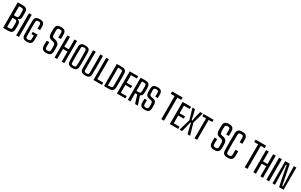

<svg xmlns="http://www.w3.org/2000/svg" viewBox="366 -3009 8186 5220"><g transform="rotate(30 4459.5 -399.5)"><path d="M59.9 0V-800H213.7Q295.9 -800 332.7 -768.3Q369.4 -736.5 369.8 -663Q370.2 -615.6 370.4 -581.4Q370.6 -547.1 369.2 -513.8Q366.9 -470.5 350.5 -445.4Q334.1 -420.3 297.1 -410.4V-394.8Q335.6 -384.2 352.9 -359Q370.2 -333.8 372.2 -290Q374 -248.1 373.6 -213.6Q373.2 -179.1 372.2 -137.4Q369.7 -64 333.6 -32Q297.4 0 216.1 0ZM144.4 -77.2H216.1Q255.5 -77.2 271.3 -91.1Q287 -105.1 287.8 -138.2Q289 -178.7 289 -212.8Q289 -246.8 287.8 -287Q287 -330.9 271.8 -347.7Q256.5 -364.4 218.4 -364.4H144.4ZM144.4 -441.6H220.8Q255.9 -441.6 270.3 -458.8Q284.6 -476 285.4 -515.5Q286.6 -556.2 286.4 -590.9Q286.2 -625.6 285.4 -666.3Q285 -697.9 269.1 -711Q253.1 -724 213.7 -724H144.4Z M471.9 0V-696H557.2V0Z M810.6 6.6Q756.4 6.6 722.8 -6.5Q689.1 -19.7 673.4 -48.8Q657.8 -78 656.1 -126.1Q653.9 -206.8 653.3 -285.9Q652.6 -365.1 653.5 -436.8Q654.4 -508.5 656.1 -566.5Q657.9 -616.5 674 -646.4Q690.2 -676.2 723.5 -689.4Q756.7 -702.6 809.8 -702.6Q883.9 -702.6 921 -673.3Q958.1 -644 962.2 -572.3Q963.7 -541 963.8 -510.3Q963.8 -479.5 962.4 -448.7H880.6Q882.1 -465 882.6 -489.7Q883.1 -514.5 882.6 -540.2Q882.1 -565.8 880.6 -583.6Q879.1 -609.8 861.7 -623Q844.2 -636.1 809.8 -636.1Q772.5 -636.1 755.5 -622.9Q738.4 -609.6 737.3 -582.2Q735.5 -539.7 734.7 -483.7Q733.8 -427.8 733.8 -365Q733.8 -302.2 734.7 -237.7Q735.5 -173.3 737.3 -113Q738.4 -86.4 755.6 -73.3Q772.8 -60.3 810.6 -60.3Q845.7 -60.3 865.4 -72.7Q885 -85.1 886.2 -112.2Q887.6 -136.7 887.8 -172.1Q888 -207.5 887 -236.9H812.5V-307.3H966.2Q967.3 -283.7 967.5 -254.7Q967.7 -225.6 967.2 -193.3Q966.6 -161 965.6 -126.7Q963 -54.6 926.6 -24Q890.2 6.6 810.6 6.6Z M1420.6 7.2Q1337.5 7.2 1300.7 -26Q1263.9 -59.2 1261 -135.8Q1260.5 -163.3 1260.3 -187.7Q1260.1 -212.1 1260.7 -236.9Q1261.3 -261.7 1262.7 -290.1H1343.6Q1341.6 -246.4 1341.3 -205.9Q1341 -165.5 1343.6 -124.4Q1345.3 -91.6 1362.7 -78.4Q1380.1 -65.1 1420.2 -65.1Q1458.4 -65.1 1475.2 -78.4Q1492 -91.6 1494.2 -124.4Q1496.2 -145.8 1496.5 -170.3Q1496.9 -194.8 1496.1 -219.3Q1495.4 -243.8 1494.2 -265.2Q1493 -304.1 1478 -323.8Q1463 -343.4 1429.8 -352L1371.2 -365.9Q1329.4 -376.3 1305.5 -395.8Q1281.6 -415.4 1271.2 -448.4Q1260.9 -481.4 1259.4 -531.4Q1258.9 -563 1259.3 -596.9Q1259.7 -630.8 1260.2 -665.6Q1261.6 -716.5 1278.2 -747.6Q1294.7 -778.6 1329.6 -792.9Q1364.4 -807.2 1420.2 -807.2Q1500.8 -807.2 1537 -774.3Q1573.1 -741.3 1575.6 -664.8Q1576.6 -634.2 1576.3 -597.4Q1575.9 -560.7 1574.8 -521.1H1492.8Q1494.3 -565.9 1494.6 -603.2Q1494.9 -640.5 1493.4 -676.2Q1492.1 -708.9 1475.4 -722.1Q1458.6 -735.3 1419.4 -735.3Q1380.8 -735.3 1363.8 -722.1Q1346.8 -708.9 1344.6 -676.2Q1342.4 -638.7 1342.6 -604Q1342.8 -569.2 1344.6 -531.4Q1345.9 -490 1356.9 -470Q1367.8 -450.1 1394.8 -443.4L1449.6 -431.2Q1497 -420.4 1524.8 -400.3Q1552.6 -380.2 1565.1 -347.2Q1577.6 -314.3 1579.2 -265.2Q1580.1 -244.9 1580.1 -222.5Q1580.1 -200.1 1579.8 -177.8Q1579.5 -155.6 1578.6 -135.8Q1575.7 -59.2 1539.2 -26Q1502.7 7.2 1420.6 7.2Z M1676.9 0V-696H1758.5V-387.2H1899.8V-696H1981.4V0H1899.8V-316.4H1758.5V0Z M2235.7 6.6Q2154 6.6 2118.1 -23.8Q2082.2 -54.1 2080.7 -124.9Q2078.8 -194.2 2078.1 -251.3Q2077.4 -308.4 2077.4 -359.8Q2077.4 -411.1 2078.4 -462.5Q2079.3 -513.9 2080.7 -571.7Q2082.2 -641.6 2118.1 -672.1Q2154 -702.6 2235.7 -702.6Q2317.9 -702.6 2353.1 -672Q2388.4 -641.5 2390.3 -571.1Q2391.8 -512.4 2392.3 -465.4Q2392.9 -418.4 2392.9 -377.9Q2393 -337.4 2392.7 -298.7Q2392.5 -259.9 2391.9 -218Q2391.3 -176.1 2390.3 -125.5Q2388.4 -54.6 2353.7 -24Q2319.1 6.6 2235.7 6.6ZM2235.7 -60.3Q2273.1 -60.3 2290.5 -72Q2308 -83.8 2308.5 -110.8Q2311.1 -188.1 2311.9 -249.6Q2312.7 -311.1 2312.6 -364.8Q2312.6 -418.6 2311.3 -471.4Q2310.1 -524.3 2308.5 -584.6Q2308 -612.2 2290.7 -624.2Q2273.4 -636.1 2235.7 -636.1Q2198.7 -636.1 2181.3 -624.8Q2163.9 -613.4 2162.9 -586.8Q2160.3 -513.3 2159.1 -455.2Q2157.8 -397 2158.1 -344.5Q2158.3 -292 2159.4 -236Q2160.5 -180 2162.5 -110.8Q2163.5 -84.6 2180.7 -72.4Q2197.9 -60.3 2235.7 -60.3Z M2639.7 6.6Q2559.4 6.6 2523.3 -23.6Q2487.3 -53.7 2485.9 -124.9Q2484.9 -177.8 2484.4 -244Q2483.9 -310.3 2483.9 -385.3Q2483.9 -460.4 2484.4 -539.3Q2484.9 -618.1 2485.9 -696H2568.2Q2566.9 -609.2 2566.2 -508.6Q2565.5 -408.1 2565.9 -305.7Q2566.2 -203.4 2567.2 -110.8Q2567.2 -84.7 2586 -72.5Q2604.8 -60.3 2639.7 -60.3Q2675.1 -60.3 2693.6 -72.2Q2712.1 -84.2 2712.1 -111.2Q2713.1 -185.9 2713.6 -257.9Q2714.1 -330 2714.2 -401.6Q2714.2 -473.2 2713.7 -546.2Q2713.2 -619.3 2712.1 -696H2793.3Q2794.8 -634.6 2795.3 -560.4Q2795.8 -486.3 2795.6 -408.5Q2795.4 -330.6 2794.9 -257.3Q2794.3 -184.1 2793.3 -124.7Q2792.1 -53.3 2756 -23.4Q2719.8 6.6 2639.7 6.6Z M2896.9 0V-696H2978.8V-71.1H3163.3V0Z M3228.9 0V-696H3379.7Q3459.5 -696 3497.1 -664.7Q3534.7 -633.3 3535.9 -561.3Q3537.3 -500 3537.8 -430.5Q3538.3 -361 3537.8 -286.5Q3537.4 -212.1 3535.9 -136.1Q3535.2 -83.1 3516 -53.5Q3496.8 -23.8 3462 -11.9Q3427.3 0 3378.9 0ZM3310.8 -71.1H3378.9Q3416.5 -71.1 3434.6 -84.5Q3452.8 -97.8 3453.3 -127.5Q3454.9 -179.3 3455.4 -236.4Q3456 -293.5 3455.8 -352.1Q3455.6 -410.7 3455 -466.6Q3454.4 -522.5 3453.3 -571.5Q3452.8 -600.1 3433.3 -612.7Q3413.9 -625.3 3379.7 -625.3H3310.8Z M3633.9 0V-696H3899.7V-625.3H3715.8V-387.2H3888.3V-316.4H3715.8V-71.1H3899.7V0Z M3976.9 0V-696H4119.5Q4140.5 -696 4166 -693.5Q4191.4 -691.1 4215 -679.7Q4238.6 -668.3 4255 -641.8Q4271.4 -615.2 4274.3 -566.5Q4275.3 -551.3 4275.9 -529.8Q4276.6 -508.4 4276.6 -483.5Q4276.6 -458.6 4276.1 -433.5Q4275.7 -408.3 4274.3 -385.3Q4271.1 -332.4 4250.5 -306.2Q4229.8 -280.1 4202.2 -269.3L4291.3 0H4203.8L4124.2 -256.2H4058.5V0ZM4058.5 -327.6H4119.1Q4137.4 -327.6 4153.3 -331.3Q4169.2 -335 4179.8 -347.1Q4190.4 -359.3 4192.7 -383.5Q4194.2 -398.3 4194.7 -424.3Q4195.2 -450.3 4195.2 -478.9Q4195.2 -507.5 4194.4 -532.4Q4193.7 -557.2 4192.7 -569.7Q4190.5 -593.3 4180.3 -605.2Q4170.1 -617.1 4154.4 -621.2Q4138.7 -625.3 4119.5 -625.3H4058.5Z M4507.6 6.6Q4452.2 6.6 4419 -7.5Q4385.7 -21.6 4370.2 -51.1Q4354.7 -80.7 4352.5 -127.3Q4351.6 -155.2 4351.5 -189.7Q4351.4 -224.2 4354.9 -253.7H4432.5Q4430.9 -229.9 4430.3 -204.6Q4429.8 -179.3 4430.5 -155.7Q4431.3 -132.1 4432.5 -112.4Q4434.2 -85 4452.6 -72.6Q4470.9 -60.3 4507.2 -60.3Q4545.1 -60.3 4561.2 -73.1Q4577.3 -85.9 4579.2 -113.2Q4581.7 -141.7 4581.5 -165.8Q4581.3 -189.9 4579.2 -229.8Q4577.6 -263.6 4566 -281Q4554.3 -298.4 4525 -304.8L4463.3 -318.1Q4419.2 -327.6 4395.4 -346.1Q4371.5 -364.5 4361.9 -393.5Q4352.4 -422.5 4350.9 -463.2Q4350.4 -486.7 4350.8 -515.2Q4351.2 -543.8 4351.7 -570.9Q4353.1 -618.1 4368.6 -647Q4384.1 -675.9 4418 -689.3Q4451.8 -702.6 4507.2 -702.6Q4583.8 -702.6 4619.2 -672.4Q4654.6 -642.2 4658 -570.5Q4658.5 -561.2 4658.5 -539.3Q4658.4 -517.3 4658.1 -492.3Q4657.7 -467.2 4657.2 -448.7H4577.8Q4579.3 -475.6 4579.8 -496.5Q4580.2 -517.4 4579.7 -537.9Q4579.2 -558.5 4577.8 -584.4Q4576.9 -611.4 4559.4 -623.8Q4541.8 -636.1 4506.4 -636.1Q4467.6 -636.1 4451.6 -622.6Q4435.7 -609.1 4433.5 -584.4Q4431.3 -561.4 4431.4 -527.6Q4431.5 -493.9 4433.5 -462.4Q4435.2 -430.4 4446.3 -412.8Q4457.4 -395.2 4489.9 -388.8L4547.4 -377.4Q4590.7 -368.9 4614.9 -350.9Q4639.1 -333 4649.5 -303.6Q4659.8 -274.1 4661.6 -230.2Q4662.5 -204.8 4662.5 -191Q4662.5 -177.2 4662.3 -163.1Q4662 -149 4661 -122.5Q4659.3 -76.4 4642.3 -47.8Q4625.2 -19.3 4592.1 -6.3Q4559 6.6 4507.6 6.6Z M5027.5 0V-724H4904.5V-800H5234.5V-724H5111.9V0Z M5294.4 0V-696H5560.2V-625.3H5376.3V-387.2H5548.8V-316.4H5376.3V-71.1H5560.2V0Z M5599.2 0 5703.4 -357 5603.4 -696H5683.4L5724.3 -532.4L5754.6 -388.8H5775.8L5806.2 -532.4L5846.2 -696H5926.2L5829.5 -354.4L5930.4 0H5850.6L5807.3 -171.8L5775.8 -317.7H5754.6L5723.1 -171.8L5679 0Z M6070.6 0V-625.3H5954.7V-696H6268.1V-625.3H6152.2V0Z M6691.1 7.2Q6608 7.2 6571.2 -26Q6534.4 -59.2 6531.5 -135.8Q6531 -163.3 6530.8 -187.7Q6530.6 -212.1 6531.2 -236.9Q6531.8 -261.7 6533.2 -290.1H6614.1Q6612.1 -246.4 6611.8 -205.9Q6611.5 -165.5 6614.1 -124.4Q6615.8 -91.6 6633.2 -78.4Q6650.6 -65.1 6690.7 -65.1Q6728.9 -65.1 6745.7 -78.4Q6762.5 -91.6 6764.7 -124.4Q6766.7 -145.8 6767 -170.3Q6767.4 -194.8 6766.6 -219.3Q6765.9 -243.8 6764.7 -265.2Q6763.5 -304.1 6748.5 -323.8Q6733.5 -343.4 6700.3 -352L6641.7 -365.9Q6599.9 -376.3 6576 -395.8Q6552.1 -415.4 6541.7 -448.4Q6531.4 -481.4 6529.9 -531.4Q6529.4 -563 6529.8 -596.9Q6530.2 -630.8 6530.7 -665.6Q6532.1 -716.5 6548.7 -747.6Q6565.2 -778.6 6600.1 -792.9Q6634.9 -807.2 6690.7 -807.2Q6771.3 -807.2 6807.5 -774.3Q6843.6 -741.3 6846.1 -664.8Q6847.1 -634.2 6846.8 -597.4Q6846.4 -560.7 6845.3 -521.1H6763.3Q6764.8 -565.9 6765.1 -603.2Q6765.4 -640.5 6763.9 -676.2Q6762.6 -708.9 6745.9 -722.1Q6729.1 -735.3 6689.9 -735.3Q6651.3 -735.3 6634.3 -722.1Q6617.3 -708.9 6615.1 -676.2Q6612.9 -638.7 6613.1 -604Q6613.3 -569.2 6615.1 -531.4Q6616.4 -490 6627.4 -470Q6638.3 -450.1 6665.3 -443.4L6720.1 -431.2Q6767.5 -420.4 6795.3 -400.3Q6823.1 -380.2 6835.6 -347.2Q6848.1 -314.3 6849.7 -265.2Q6850.6 -244.9 6850.6 -222.5Q6850.6 -200.1 6850.3 -177.8Q6850 -155.6 6849.1 -135.8Q6846.2 -59.2 6809.7 -26Q6773.2 7.2 6691.1 7.2Z M7108.6 7.6Q7026 7.6 6987.9 -25.4Q6949.7 -58.4 6948.4 -135Q6947.4 -207.3 6946.9 -272.3Q6946.4 -337.3 6946.4 -399.9Q6946.4 -462.4 6946.9 -527.3Q6947.4 -592.3 6948.4 -664.7Q6949.5 -739.5 6988.1 -773Q7026.6 -806.4 7108.2 -806.4Q7190.1 -806.4 7228.6 -772.5Q7267.2 -738.6 7270.2 -664.5Q7271.5 -639.2 7271.7 -615.8Q7271.9 -592.4 7271.4 -569.1Q7270.9 -545.9 7269.6 -520.3H7185.2Q7186.1 -546.7 7186.4 -570.3Q7186.7 -594 7186.7 -617.8Q7186.7 -641.6 7185.8 -667.7Q7184.5 -705.6 7167.1 -720Q7149.7 -734.5 7108.2 -734.5Q7068.1 -734.5 7051 -720Q7033.8 -705.6 7032.8 -667.7Q7031.3 -590.8 7030.4 -525.8Q7029.4 -460.8 7029.4 -399.6Q7029.4 -338.4 7030.4 -273.7Q7031.3 -209 7032.8 -131.7Q7033.8 -93.7 7051.2 -79Q7068.5 -64.3 7108.6 -64.3Q7152.1 -64.3 7170.2 -79Q7188.3 -93.7 7189.8 -131.7Q7190.8 -154.4 7190.8 -176.4Q7190.9 -198.4 7190.4 -225.4Q7190 -252.5 7189 -289.3H7273.4Q7275.2 -243 7275.6 -206.7Q7276 -170.5 7274.2 -135Q7271.2 -58.4 7232.4 -25.4Q7193.7 7.6 7108.6 7.6Z M7648 0V-724H7525V-800H7855V-724H7732.4V0Z M7914.9 0V-696H7996.5V-387.2H8137.8V-696H8219.4V0H8137.8V-316.4H7996.5V0Z M8325.4 0V-696H8410.7V0Z M8516.4 0V-696H8656.3L8703 -475.6L8782.1 -70.7H8805.1L8792.7 -434.5L8787.2 -696H8865.8V0H8725.5L8673.6 -243.3L8602.3 -625.5H8578.1L8590.2 -262.4L8595.8 0Z"/></g></svg>

Font: Big Shoulders Text SC Thin
Style: Regular
Weight: 100
Designer: Patric King
Foundry: XO Type Co
Version: Version 2.002